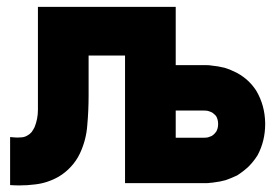

<svg xmlns="http://www.w3.org/2000/svg" viewBox="-20 -530 824 566"><path d="M498 -337.9Q505.9 -337.9 513.7 -337.9Q521.5 -337.9 530.3 -337.9Q537.1 -337.9 543.9 -337.9Q551.8 -337.9 558.6 -337.9Q560.5 -337.9 563.5 -337.9Q566.4 -337.9 580.1 -337.9Q585.9 -337.9 590.8 -337.9Q596.7 -337.9 602.5 -336.9Q623 -335 642.6 -330.1Q661.1 -324.2 679.7 -314.5Q697.3 -304.7 710.9 -292Q724.6 -279.3 735.4 -262.7Q760.7 -219.7 761.7 -168Q761.7 -166 761.7 -164.1Q761.7 -114.3 739.3 -72.3Q727.5 -53.7 712.9 -39.1Q697.3 -24.4 678.7 -12.7Q662.1 -4.9 645.5 1Q627.9 5.9 610.4 7.8Q605.5 8.8 600.6 8.8Q595.7 9.8 590.8 9.8Q587.9 9.8 585 9.8Q583 9.8 580.1 9.8Q553.7 9.8 526.4 9.8Q500 9.8 473.6 9.8Q456.1 9.8 438.5 9.8Q420.9 9.8 403.3 9.8Q389.6 9.8 376 9.8Q362.3 9.8 348.6 9.8Q348.6 7.8 348.6 4.9Q348.6 2.9 348.6 0Q348.6 -43 348.6 -85.9Q348.6 -127.9 348.6 -170.9Q348.6 -200.2 348.6 -229.5Q348.6 -258.8 348.6 -288.1Q348.6 -307.6 348.6 -327.1Q348.6 -346.7 348.6 -366.2Q336.9 -366.2 325.2 -366.2Q312.5 -366.2 300.8 -366.2Q291 -366.2 281.2 -366.2Q270.5 -366.2 260.7 -366.2Q255.9 -366.2 251 -366.2Q246.1 -366.2 241.2 -366.2Q241.2 -349.6 241.2 -333Q241.2 -316.4 241.2 -299.8Q241.2 -287.1 241.2 -274.4Q241.2 -260.7 241.2 -248Q241.2 -204.1 237.3 -161.1Q234.4 -118.2 215.8 -78.1Q205.1 -55.7 189.5 -39.1Q173.8 -21.5 152.3 -8.8Q119.1 9.8 83 13.7Q60.5 16.6 37.1 16.6Q23.4 16.6 9.8 15.6Q9.8 12.7 9.8 10.7Q9.8 8.8 9.8 5.9Q9.8 -8.8 9.8 -23.4Q9.8 -38.1 9.8 -52.7Q9.8 -62.5 9.8 -71.3Q9.8 -81.1 9.8 -90.8Q9.8 -99.6 9.8 -108.4Q9.8 -117.2 9.8 -126Q9.8 -126 9.8 -126Q13.7 -126 21.5 -125Q31.2 -124 41 -125Q50.8 -125 59.6 -129.9Q67.4 -133.8 73.2 -140.6Q78.1 -147.5 82 -155.3Q91.8 -179.7 91.8 -206.1Q91.8 -232.4 91.8 -257.8Q91.8 -281.2 91.8 -305.7Q91.8 -329.1 91.8 -353.5Q91.8 -376 91.8 -398.4Q91.8 -420.9 91.8 -443.4Q91.8 -460 91.8 -476.6Q91.8 -493.2 91.8 -509.8Q94.7 -509.8 96.7 -509.8Q99.6 -509.8 101.6 -509.8Q145.5 -509.8 189.5 -509.8Q233.4 -509.8 277.3 -509.8Q307.6 -509.8 337.9 -509.8Q368.2 -509.8 397.5 -509.8Q422.9 -509.8 448.2 -509.8Q472.7 -509.8 498 -509.8Q498 -507.8 498 -504.9Q498 -502.9 498 -500Q498 -480.5 498 -460.9Q498 -441.4 498 -421.9Q498 -408.2 498 -394.5Q498 -381.8 498 -368.2Q498 -363.3 498 -359.4Q498 -354.5 498 -350.6Q498 -347.7 498 -343.8Q498 -340.8 498 -337.9ZM498 -204.1Q498 -200.2 498 -197.3Q498 -194.3 498 -190.4Q498 -182.6 498 -174.8Q498 -167 498 -159.2Q498 -150.4 498 -141.6Q498 -132.8 498 -124Q502 -124 502 -124Q502 -124 509.8 -124Q516.6 -124 524.4 -124Q531.2 -124 539.1 -124Q548.8 -124 559.6 -124Q570.3 -124 581.1 -124Q586.9 -124 592.8 -125Q598.6 -127 603.5 -128.9Q608.4 -131.8 611.3 -134.8Q614.3 -137.7 617.2 -141.6Q623 -151.4 623 -164.1Q623 -177.7 617.2 -187.5Q614.3 -191.4 610.4 -194.3Q607.4 -197.3 603.5 -199.2Q597.7 -201.2 592.8 -203.1Q586.9 -204.1 581.1 -204.1Q571.3 -204.1 569.3 -204.1Q567.4 -204.1 558.6 -204.1Q550.8 -204.1 543 -204.1Q535.2 -204.1 527.3 -204.1Q520.5 -204.1 512.7 -204.1Q505.9 -204.1 499 -204.1Q499 -204.1 498 -204.1Q498 -204.1 498 -204.1Z"/></svg>

Font: LeFont
Style: Bold
Weight: 800
Designer: Leryon MEDIA
Version: Version 1.0